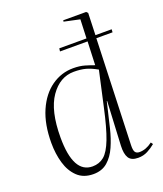

<svg xmlns="http://www.w3.org/2000/svg" viewBox="-143 -861 821 968"><g transform="rotate(-20 267.5 -376.5)"><path d="M191 14Q138 14 105.5 -17Q73 -48 58.5 -98Q44 -148 44 -206Q44 -306 75 -377Q106 -448 159 -485.5Q212 -523 276 -523Q311 -523 338 -515Q365 -507 386 -499L391 -625H243L245 -641H391L395 -742L311 -760L312 -767H435L443 -759L439 -641H526L525 -625H438L418 -59Q417 -31 424 -21Q431 -11 447 -11Q482 -11 516 -37L524 -26Q505 -10 482 2Q459 14 431 14Q394 14 380.5 -8Q367 -30 369 -73L381 -309H379L347 -174Q335 -124 316 -81Q297 -38 267 -12Q237 14 191 14ZM200 -24Q236 -24 262 -45.5Q288 -67 310 -124Q332 -181 355 -287L396 -472Q362 -491 335.5 -498Q309 -505 273 -505Q198 -505 147.5 -432.5Q97 -360 97 -216Q97 -24 200 -24Z"/></g></svg>

Font: Display Extralight
Style: Italic
Weight: 200
Italic angle: -2°
Designer: Latin by Veronika Burian and Jose Scaglione. Greek by Irene Vlachou. Cyrillic by Vera Evstafieva
Foundry: TypeTogether
Version: Version 3.002